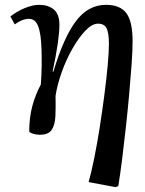

<svg xmlns="http://www.w3.org/2000/svg" viewBox="-20 -545 599 795"><path d="M459 230 347 209Q359 166 371 106Q383 46 393.5 -21.5Q404 -89 412.5 -154.5Q421 -220 426 -275Q431 -330 431 -365Q431 -408 421.5 -427.5Q412 -447 386 -447Q361 -447 333.5 -418Q306 -389 280 -343.5Q254 -298 235.5 -246Q217 -194 210 -148Q211 -102 209.5 -65.5Q208 -29 194.5 -8Q181 13 145 13Q131 13 117.5 9Q104 5 101 -1Q101 -57 113.5 -104.5Q126 -152 149 -195Q152 -234 152.5 -271Q153 -308 152 -339Q150 -406 138 -436.5Q126 -467 100 -467Q72 -467 41 -444L23 -477Q50 -498 82.5 -511.5Q115 -525 143 -525Q179 -525 202.5 -506Q226 -487 226 -442Q226 -412 219 -363.5Q212 -315 198 -249L201 -248Q243 -389 294 -457Q345 -525 419 -525Q478 -525 503.5 -490Q529 -455 529 -375Q529 -336 525 -279.5Q521 -223 515 -156.5Q509 -90 501.5 -21Q494 48 486 111.5Q478 175 470 225Z"/></svg>

Font: Literata 36pt Medium
Style: Italic
Weight: 500
Italic angle: -2°
Designer: Latin by Veronika Burian and Jose Scaglione. Greek by Irene Vlachou. Cyrillic by Vera Evstafieva
Foundry: TypeTogether
Version: Version 3.002